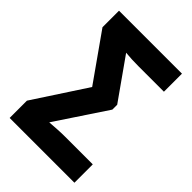

<svg xmlns="http://www.w3.org/2000/svg" viewBox="-212 -805 895 895"><g transform="rotate(45 236.0 -357.0)"><path d="M23 0V-114L193 -374L30 -605V-714H445V-595H278Q254 -595 232.5 -596Q211 -597 192 -599L334 -398V-366L168 -116Q195 -118 218.5 -119.5Q242 -121 266 -121H450V0Z"/></g></svg>

Font: Noto Sans Condensed
Style: Bold
Weight: 700
Width: 3
Designer: Monotype Design Team
Foundry: Monotype Imaging Inc.
Version: Version 2.013; ttfautohint (v1.8.4.7-5d5b)